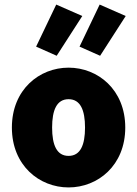

<svg xmlns="http://www.w3.org/2000/svg" viewBox="-20 -808 600 840"><path d="M280 12C408 12 528 -84 528 -250C528 -416 408 -512 280 -512C152 -512 32 -416 32 -250C32 -84 152 12 280 12ZM280 -126C228 -126 208 -174 208 -250C208 -326 228 -374 280 -374C332 -374 352 -326 352 -250C352 -174 332 -126 280 -126ZM228 -564 340 -738 226 -788 138 -604ZM418 -564 530 -738 416 -788 328 -604Z"/></svg>

Font: Giro Sans Black
Style: Regular
Weight: 900
Designer: Paul D. Hunt
Foundry: Adobe Systems Incorporated
Version: Version 1.000;PS 1.0;hotconv 1.0.88;makeotf.lib2.5.647800